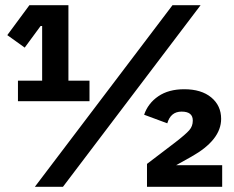

<svg xmlns="http://www.w3.org/2000/svg" viewBox="-20 -718 899 738"><path d="M834 -83V0H545V-88L654 -171Q694 -202 707.5 -217.5Q721 -233 721 -254V-255Q721 -289 678 -289Q636 -289 623 -244L534 -277Q549 -321 588.5 -348Q628 -375 688 -375Q754 -375 792 -343.5Q830 -312 830 -261Q830 -180 716 -116L657 -83ZM222 0H114L643 -698H751ZM324 -329H49V-408H142V-618H136L75 -535L8 -583L93 -698H243V-408H324Z"/></svg>

Font: Aneliza
Style: Bold
Weight: 700
Designer: Mike Abbink, Paul van der Laan, Pieter van Rosmalen
Foundry: Bold Monday
Version: Version 3.0